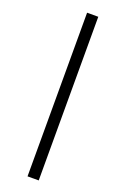

<svg xmlns="http://www.w3.org/2000/svg" viewBox="-195 -912 742 1161"><g transform="rotate(20 176.0 -331.5)"><path d="M222 -858V195H150V-858Z"/></g></svg>

Font: Playfair Display SemiBold
Style: Italic
Weight: 600
Italic angle: -14°
Designer: Claus Eggers Sørensen
Foundry: Claus Eggers Sørensen
Version: Version 1.203